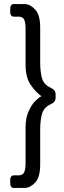

<svg xmlns="http://www.w3.org/2000/svg" viewBox="-20 -788 314 946"><path d="M30 109V105Q30 89 34.5 82.5Q39 76 50 76H72Q92 76 99 61Q106 46 106 14V-161Q106 -207 121 -240Q136 -273 154 -290.5Q172 -308 184 -314Q157 -333 131.5 -369.5Q106 -406 106 -469V-645Q106 -677 99 -691.5Q92 -706 72 -706H50Q39 -706 34.5 -712.5Q30 -719 30 -735V-739Q30 -755 34.5 -761.5Q39 -768 50 -768H100Q128 -768 153 -741.5Q178 -715 178 -652V-485Q178 -429 188 -399.5Q198 -370 229 -356Q242 -350 248 -342.5Q254 -335 254 -322V-308Q254 -295 248 -287.5Q242 -280 229 -274Q198 -260 188 -230Q178 -200 178 -145V22Q178 86 153 112Q128 138 100 138H50Q39 138 34.5 131.5Q30 125 30 109Z"/></svg>

Font: Asap-Regular
Style: Regular
Weight: 400
Designer: Pablo Cosgaya
Foundry: Omnibus-Type
Version: Version 2.000; ttfautohint (v1.8)